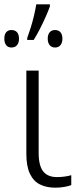

<svg xmlns="http://www.w3.org/2000/svg" viewBox="-46 -859 366 889"><path d="M133 -151Q133 -92 154 -65.5Q175 -39 218 -39Q235 -39 253.5 -41.5Q272 -44 284 -48V-2Q272 3 251.5 6.5Q231 10 210 10Q169 10 139 -5Q109 -20 92.5 -54.5Q76 -89 76 -147V-532H133ZM185 -829Q177 -807 165 -780Q153 -753 139 -725.5Q125 -698 110 -674H80V-683Q88 -705 96.5 -732Q105 -759 111.5 -787Q118 -815 122 -839H185ZM7 -720Q24 -720 33 -709.5Q42 -699 42 -680Q42 -661 33 -650Q24 -639 7 -639Q-9 -639 -17.5 -650Q-26 -661 -26 -680Q-26 -699 -17.5 -709.5Q-9 -720 7 -720ZM209 -720Q225 -720 234 -709.5Q243 -699 243 -680Q243 -661 234 -650Q225 -639 209 -639Q193 -639 184 -650Q175 -661 175 -680Q175 -699 184 -709.5Q193 -720 209 -720Z"/></svg>

Font: Noto Sans Display Light
Style: Regular
Weight: 300
Designer: Monotype Design Team
Foundry: Monotype Imaging Inc.
Version: Version 2.003